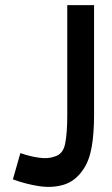

<svg xmlns="http://www.w3.org/2000/svg" viewBox="-20 -720 435 745"><path d="M302 -61Q272 -17 228 -3.5Q184 10 133 2.5Q82 -5 30 -24L59 -126Q96 -113 132 -108Q168 -103 193 -113Q225 -122 233 -163.5Q241 -205 241 -274V-700H345V-274Q345 -201 335.5 -148Q326 -95 302 -61Z"/></svg>

Font: Kulim Park SemiBold
Style: Regular
Weight: 600
Designer: Noponies / Dale Sattler
Foundry: Noponies
Version: Version 1.000; ttfautohint (v1.8.3)